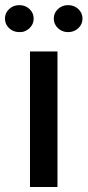

<svg xmlns="http://www.w3.org/2000/svg" viewBox="-49 -744 349 764"><path d="M179.7 0Q179.7 -134.8 179.7 -539.1Q152.3 -539.1 70.3 -539.1Q70.3 -404.3 70.3 0Q97.7 0 179.7 0ZM85 -669.9Q85 -692.4 68.4 -708Q51.8 -723.6 28.3 -723.6Q3.9 -723.6 -12.7 -708Q-29.3 -692.4 -29.3 -669.9Q-29.3 -647.5 -12.7 -631.8Q3.9 -616.2 28.3 -616.2Q35.2 -616.2 42 -617.2Q56.6 -621.1 68.4 -631.8Q85 -647.5 85 -669.9ZM279.3 -669.9Q279.3 -692.4 262.7 -708Q246.1 -723.6 221.7 -723.6Q198.2 -723.6 181.6 -708Q165 -692.4 165 -669.9Q165 -647.5 181.6 -631.8Q198.2 -616.2 221.7 -616.2Q246.1 -616.2 262.7 -631.8Q279.3 -647.5 279.3 -669.9Z"/></svg>

Font: DaxlinePro-Medium
Style: Medium
Weight: 400
Designer: Hans Reichel
Version: Version 7.502; 2006